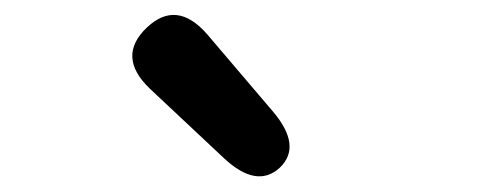

<svg xmlns="http://www.w3.org/2000/svg" viewBox="-20 -890 654 251"><path d="M346 -671Q316 -643 273 -683L176 -774Q132 -816 172 -854Q211 -891 251 -845L337 -744Q375 -699 346 -671Z"/></svg>

Font: Resource Han Rounded JP Medium
Style: Regular
Weight: 500
Designer: Cyano Hao (round all glyphs); Ryoko NISHIZUKA 西塚涼子 (kana, bopomofo & ideographs); Paul D. Hunt (Latin, Greek & Cyrillic)
Foundry: Cyano Hao
Version: 0.990